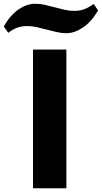

<svg xmlns="http://www.w3.org/2000/svg" viewBox="-99 -1004 543 1024"><path d="M77 -740H255V0H77ZM-79 -863Q-44 -924 0.5 -954Q45 -984 87 -984Q115 -984 141 -978Q167 -972 193 -965Q219 -958 245 -952Q271 -946 298 -946Q323 -946 346.5 -953.5Q370 -961 401 -983L424 -948Q389 -888 343.5 -857.5Q298 -827 257 -827Q230 -827 203.5 -833Q177 -839 150.5 -846Q124 -853 98 -859Q72 -865 46 -865Q21 -865 -2.5 -858Q-26 -851 -55 -829Z"/></svg>

Font: Encode Sans Wide
Style: Bold
Weight: 700
Designer: Pablo Impallari, Andres Torresi
Foundry: Pablo Impallari, Andres Torresi
Version: Version 1.000; ttfautohint (v1.00) -l 8 -r 50 -G 200 -x 14 -